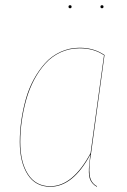

<svg xmlns="http://www.w3.org/2000/svg" viewBox="-20 -711 488 740"><path d="M255.9 -685.1Q255.9 -679.2 250 -679.2Q244.1 -679.2 244.1 -685.1Q244.1 -690.9 250 -690.9Q255.9 -690.9 255.9 -685.1ZM378.9 -685.1Q378.9 -679.2 373 -679.2Q367.2 -679.2 367.2 -685.1Q367.2 -690.9 373 -690.9Q378.9 -690.9 378.9 -685.1ZM287.1 -526.9Q342.3 -526.9 382.8 -499L331.1 -121.1Q321.8 -68.4 325.4 -37.4Q329.1 -6.3 354 6.8L353 8.8Q342.3 2.9 335.4 -5.6Q328.6 -14.2 325.7 -23.7Q322.8 -33.2 322.5 -47.1Q322.3 -61 323.5 -73.2Q324.7 -85.4 326.7 -103.5Q327.6 -111.3 328.1 -115.2Q261.2 8.8 173.8 8.8Q116.7 8.8 86.4 -38.6Q56.2 -85.9 56.2 -164.1Q56.2 -204.6 62 -245.8Q67.9 -287.1 79.3 -328.4Q90.8 -369.6 110.1 -405Q129.4 -440.4 154.1 -467.8Q178.7 -495.1 213.1 -511Q247.6 -526.9 287.1 -526.9ZM287.1 -524.9Q247.6 -524.9 213.6 -509.3Q179.7 -493.7 155 -466.3Q130.4 -439 111.6 -403.6Q92.8 -368.2 81.3 -327.4Q69.8 -286.6 64 -245.6Q58.1 -204.6 58.1 -164.1Q58.1 -86.4 87.9 -39.8Q117.7 6.8 173.8 6.8Q260.7 6.8 329.1 -121.1L380.9 -498Q341.8 -524.9 287.1 -524.9Z"/></svg>

Font: Fira Sans Compressed Two
Style: Italic
Weight: 100
Width: 3
Italic angle: -8°
Designer: Carrois Corporate & Edenspiekermann AG
Foundry: Carrois Corporate GbR & Edenspiekermann AG
Version: Version 4.203;PS 004.203;hotconv 1.0.88;makeotf.lib2.5.64775